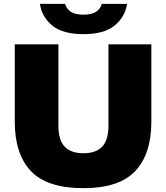

<svg xmlns="http://www.w3.org/2000/svg" viewBox="-20 -971 866 1001"><path d="M415 10Q225.5 10 141.2 -79Q57 -168 57 -336V-740H284.5V-316Q284.5 -240.5 317.5 -206.2Q350.5 -172 415 -172Q479.5 -172 512.5 -206.2Q545.5 -240.5 545.5 -316V-740H769V-336Q769 -168 685 -79Q601 10 415 10ZM415 -793Q307 -793 252.5 -837.8Q198 -882.5 188 -951H319.5Q326.5 -925 349 -909.8Q371.5 -894.5 415 -894.5Q458.5 -894.5 481.2 -909.8Q504 -925 510.5 -951H642.5Q632 -882.5 577.5 -837.8Q523 -793 415 -793Z"/></svg>

Font: Encode Sans Semi Expanded Black
Style: Regular
Weight: 900
Width: 6
Designer: Multiple Designers
Foundry: Impallari Type
Version: Version 3.000; ttfautohint (v1.8.3) -l 8 -r 50 -G 200 -x 14 